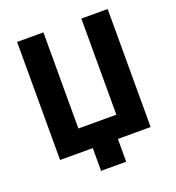

<svg xmlns="http://www.w3.org/2000/svg" viewBox="-148 -817 980 1070"><g transform="rotate(-20 342.0 -282.5)"><path d="M611 -700H455V-130H230V-700H74V0H268V135H417V0H611Z"/></g></svg>

Font: Fixel Text Bold
Style: Bold
Weight: 700
Width: 4
Designer: AlfaBravo + MacPaw
Foundry: Kyrylo Tkachov, Marchela Mozhyna, Serhii Makarenko, Maria Weinstein, Zakhar Kryvoshyya
Version: Version 1.211